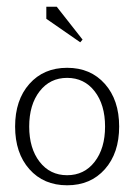

<svg xmlns="http://www.w3.org/2000/svg" viewBox="-20 -547 400 572"><path d="M219 -421 118 -491V-527H149L226 -429ZM67.5 -43Q25 -91 25 -170Q25 -249 67.5 -297Q110 -345 180 -345Q250 -345 292.5 -297Q335 -249 335 -170Q335 -91 292.5 -43Q250 5 180 5Q110 5 67.5 -43ZM98 -275Q67 -235 67 -170Q67 -105 98 -65Q129 -25 180 -25Q231 -25 262 -65Q293 -105 293 -170Q293 -235 262 -275Q231 -315 180 -315Q129 -315 98 -275Z"/></svg>

Font: Glametrix
Style: Light
Weight: 300
Designer: gluk
Foundry: gluk
Version: Version 0.40